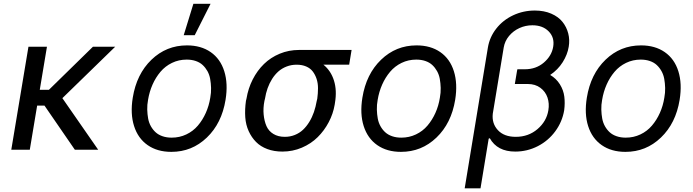

<svg xmlns="http://www.w3.org/2000/svg" viewBox="-20 -793 3672 1017"><path d="M228.7 -545.5 190.7 -317.5H239.3L472.3 -545.5H590.2L310.4 -273.1L500 0H376.4L215.6 -233.7H176.8L137.8 0H39.8L130.7 -545.5Z M887.8 11.4Q813.2 11.4 762.1 -24.3Q710.9 -60 690.2 -125.2Q669.4 -190.3 683.2 -275.6Q703.5 -400.9 782.3 -476.7Q861.2 -552.6 970.2 -552.6Q1044.7 -552.6 1096.1 -516.9Q1147.4 -481.2 1168 -415.5Q1188.6 -349.8 1174.7 -264.2Q1154.5 -139.9 1075.6 -64.3Q996.8 11.4 887.8 11.4ZM889.2 -63.9Q931.1 -63.9 967 -81Q1002.8 -98 1028.1 -127.7Q1053.3 -157.3 1070.1 -195Q1087 -232.6 1093.8 -275.6Q1098.7 -302.2 1098 -327.4Q1097.3 -352.6 1093.2 -375.2Q1089.1 -397.7 1078.7 -416.4Q1068.2 -435 1053.4 -448.7Q1038.7 -462.4 1017 -469.8Q995.4 -477.3 968.8 -477.3Q926.8 -477.3 891 -459.9Q855.1 -442.5 829.9 -412.6Q804.7 -382.8 788 -345Q771.3 -307.2 764.2 -264.2Q759.2 -237.6 759.9 -212.4Q760.7 -187.1 764.7 -165Q768.8 -142.8 779.3 -124.1Q789.8 -105.5 804.5 -92.2Q819.2 -78.8 840.9 -71.4Q862.6 -63.9 889.2 -63.9ZM953.1 -606.5 1004.3 -772.7H1095.2L1011.4 -606.5Z M1282.7 -258.5 1285.5 -269.9Q1294.4 -324.6 1318.5 -372Q1342.7 -419.4 1378.2 -454Q1413.7 -488.6 1461.6 -508.5Q1509.6 -528.4 1563.9 -528.4H1842.3L1829.5 -450.3H1693.2Q1733 -418 1749.1 -365.9Q1765.3 -313.9 1754.3 -248.6L1752.8 -238.6Q1744.7 -190.3 1721.2 -145.8Q1697.8 -101.2 1662.6 -66.4Q1627.5 -31.6 1578.8 -10.8Q1530.2 9.9 1475.9 9.9Q1431.8 9.9 1396.1 -3.4Q1360.4 -16.7 1336.5 -40.8Q1312.5 -65 1297.2 -98.4Q1282 -131.7 1279.1 -172.2Q1276.3 -212.7 1282.7 -258.5ZM1383.5 -269.9 1380.7 -258.5Q1373.2 -220.2 1376.6 -185.7Q1380 -151.3 1391.5 -125Q1403.1 -98.7 1428.1 -83.5Q1453.1 -68.2 1488.6 -68.2Q1516.7 -68.2 1541.5 -78.1Q1566.4 -88.1 1585 -105.6Q1603.7 -123.2 1618.4 -147.4Q1633.2 -171.5 1642.8 -199.4Q1652.3 -227.3 1657.7 -258.5L1660.5 -269.9Q1664.4 -299 1664.4 -325.6Q1664.4 -352.3 1657 -375Q1649.5 -397.7 1636.5 -414.6Q1623.6 -431.5 1601.7 -440.9Q1579.9 -450.3 1551.1 -450.3Q1523.1 -450.3 1498.2 -440.7Q1473.4 -431.1 1454.7 -414.6Q1436.1 -398.1 1421.5 -375.2Q1407 -352.3 1397.5 -325.8Q1388.1 -299.4 1383.5 -269.9Z M2104 11.4Q2029.5 11.4 1978.3 -24.3Q1927.2 -60 1906.4 -125.2Q1885.7 -190.3 1899.5 -275.6Q1919.7 -400.9 1998.6 -476.7Q2077.4 -552.6 2186.4 -552.6Q2261 -552.6 2312.3 -516.9Q2363.6 -481.2 2384.2 -415.5Q2404.8 -349.8 2391 -264.2Q2370.7 -139.9 2291.9 -64.3Q2213.1 11.4 2104 11.4ZM2105.5 -63.9Q2147.4 -63.9 2183.2 -81Q2219.1 -98 2244.3 -127.7Q2269.5 -157.3 2286.4 -195Q2303.3 -232.6 2310 -275.6Q2315 -302.2 2314.3 -327.4Q2313.6 -352.6 2309.5 -375.2Q2305.4 -397.7 2294.9 -416.4Q2284.4 -435 2269.7 -448.7Q2255 -462.4 2233.3 -469.8Q2211.6 -477.3 2185 -477.3Q2143.1 -477.3 2107.2 -459.9Q2071.4 -442.5 2046.2 -412.6Q2021 -382.8 2004.3 -345Q1987.6 -307.2 1980.5 -264.2Q1975.5 -237.6 1976.2 -212.4Q1976.9 -187.1 1981 -165Q1985.1 -142.8 1995.6 -124.1Q2006 -105.5 2020.8 -92.2Q2035.5 -78.8 2057.2 -71.4Q2078.8 -63.9 2105.5 -63.9Z M2812.9 -737.2Q2861.9 -737.2 2899.9 -720.7Q2937.9 -704.2 2959.5 -677Q2981.2 -649.9 2989.9 -615.8Q2998.6 -581.7 2992.5 -545.5Q2985.8 -503.6 2960.4 -463.4Q2935 -423.3 2894.2 -396Q2926.1 -377.5 2945.5 -346.6Q2964.8 -315.7 2969.1 -281.2Q2973.4 -246.8 2968.4 -208.8Q2958.1 -147.7 2921.3 -97.7Q2884.6 -47.6 2828.7 -18.8Q2772.7 9.9 2709.2 9.9Q2614 9.9 2574.2 -61.1L2568.5 -58.2L2571.4 -76.3L2525.2 204.5H2441.4L2564.3 -541.2Q2573.5 -596.6 2608.7 -641.5Q2643.8 -686.4 2697.6 -711.8Q2751.4 -737.2 2812.9 -737.2ZM2719.1 -420.5H2719.5L2720.5 -426.1H2760.3Q2819.2 -426.1 2860.8 -461.6Q2902.3 -497.2 2910.2 -545.5Q2918.3 -594.1 2886.5 -626.6Q2854.8 -659.1 2800.1 -659.1Q2763.8 -659.1 2731.4 -644.4Q2698.9 -629.6 2676.3 -602.5Q2653.8 -575.3 2648.1 -541.2L2590.2 -190.7Q2584.5 -138.8 2617.4 -103.5Q2650.2 -68.2 2712 -68.2Q2779.1 -68.2 2827.1 -109.2Q2875 -150.2 2884.6 -208.8Q2890.6 -244.7 2880 -276.3Q2869.3 -307.9 2842.2 -327.9Q2815 -348 2776.6 -348H2707Z M3293 11.4Q3218.4 11.4 3167.3 -24.3Q3116.1 -60 3095.3 -125.2Q3074.6 -190.3 3088.4 -275.6Q3108.7 -400.9 3187.5 -476.7Q3266.3 -552.6 3375.4 -552.6Q3449.9 -552.6 3501.2 -516.9Q3552.6 -481.2 3573.2 -415.5Q3593.8 -349.8 3579.9 -264.2Q3559.7 -139.9 3480.8 -64.3Q3402 11.4 3293 11.4ZM3294.4 -63.9Q3336.3 -63.9 3372.2 -81Q3408 -98 3433.2 -127.7Q3458.5 -157.3 3475.3 -195Q3492.2 -232.6 3498.9 -275.6Q3503.9 -302.2 3503.2 -327.4Q3502.5 -352.6 3498.4 -375.2Q3494.3 -397.7 3483.8 -416.4Q3473.4 -435 3458.6 -448.7Q3443.9 -462.4 3422.2 -469.8Q3400.6 -477.3 3373.9 -477.3Q3332 -477.3 3296.2 -459.9Q3260.3 -442.5 3235.1 -412.6Q3209.9 -382.8 3193.2 -345Q3176.5 -307.2 3169.4 -264.2Q3164.4 -237.6 3165.1 -212.4Q3165.8 -187.1 3169.9 -165Q3174 -142.8 3184.5 -124.1Q3195 -105.5 3209.7 -92.2Q3224.4 -78.8 3246.1 -71.4Q3267.8 -63.9 3294.4 -63.9Z"/></svg>

Font: Karasuma Gothic
Style: Italic
Weight: 400
Italic angle: -9.39999°
Designer: Rasmus Andersson / Ryoko Nishizuka
Foundry: Genbu
Version: Version 1.00